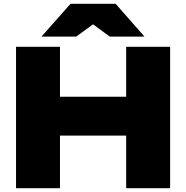

<svg xmlns="http://www.w3.org/2000/svg" viewBox="-20 -998 987 1018"><path d="M65 -750H298V0H65ZM649 -750H882V0H649ZM196 -485H743V-279H196ZM354 -978H593L746 -804H562L420 -908H527L384 -804H200Z"/></svg>

Font: Unbounded ExtraBold
Style: Regular
Weight: 800
Designer: Luke Prowse, Jean-Baptiste Morizot, Fátima Lázaro, Florian Runge
Foundry: NaN
Version: Version 1.701;gftools[0.9.28.dev5+ged2979d]